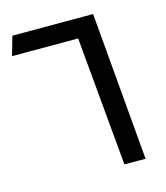

<svg xmlns="http://www.w3.org/2000/svg" viewBox="-88 -613 588 681"><g transform="rotate(-15 206.0 -272.0)"><path d="M20 -543.9H314.9L316.4 -543.5L363.3 0H285.6L242.7 -474.1H0Z"/></g></svg>

Font: Gasq
Style: Regular
Weight: 400
Designer: Husham Jawad
Version: Version 1.00;December 29, 2020;FontCreator 13.0.0.2683 32-bi